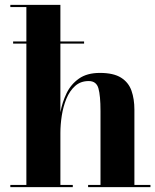

<svg xmlns="http://www.w3.org/2000/svg" viewBox="-20 -770 639 790"><path d="M34 -599.5H326V-590.5H34ZM22.5 -9H88.5V-741H22.5V-750H228.5V-308Q236 -349 253.8 -386Q271.5 -423 304.8 -446.5Q338 -470 391 -470Q447 -470 478 -450.5Q509 -431 521 -396.8Q533 -362.5 533 -319V-9H599V0H342.5V-9H393.5V-313.5Q393.5 -376.5 385 -406.5Q376.5 -436.5 345 -436.5Q311.5 -436.5 289 -416.2Q266.5 -396 253.2 -363.8Q240 -331.5 234.2 -294.2Q228.5 -257 228.5 -223V-9H279.5V0H22.5Z"/></svg>

Font: Bodoni* 24pt
Style: Bold
Weight: 700
Version: Version 2.3